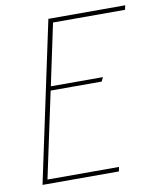

<svg xmlns="http://www.w3.org/2000/svg" viewBox="-80 -763 684 827"><g transform="rotate(-10 262.0 -350.0)"><path d="M39 0H373L377 -19H64L144 -394H367L376 -412H148L205 -681H520L524 -700H188Z"/></g></svg>

Font: Advent Pro Thin
Style: Italic
Weight: 250
Italic angle: -12°
Version: Version 3.000